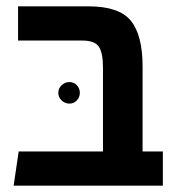

<svg xmlns="http://www.w3.org/2000/svg" viewBox="-20 -586 551 606"><path d="M430 -108H494V0H23L39 -108H305V-373Q305 -419 292 -438.5Q279 -458 240 -458H37V-566H259Q356 -566 393 -520.5Q430 -475 430 -376ZM222.5 -317Q232 -307 232 -293Q232 -279 222.5 -269Q213 -259 199 -259Q185 -259 174.5 -269Q164 -279 164 -293Q164 -307 174.5 -317Q185 -327 199 -327Q213 -327 222.5 -317Z"/></svg>

Font: FiraGO Medium
Style: Regular
Weight: 500
Designer: bBox Type
Foundry: bBox Type GmbH
Version: Version 1.001;PS 001.001;hotconv 1.0.88;makeotf.lib2.5.64775